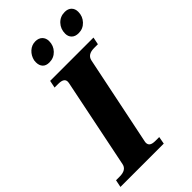

<svg xmlns="http://www.w3.org/2000/svg" viewBox="-296 -997 1078 1078"><g transform="rotate(-45 243.0 -458.0)"><path d="M138 -830Q138 -840 139 -845Q146 -876 168 -896Q190 -916 219 -916Q245 -916 260 -901Q275 -886 275 -862Q275 -826 251 -801Q227 -776 191 -776Q165 -776 151.5 -790.5Q138 -805 138 -830ZM368 -828Q368 -865 392 -890.5Q416 -916 452 -916Q478 -916 492.5 -901.5Q507 -887 507 -863Q507 -827 483 -801.5Q459 -776 424 -776Q397 -776 382.5 -790.5Q368 -805 368 -828ZM-12 -44H17Q71 -44 78 -83L187 -617Q188 -621 188 -627Q188 -656 142 -656H112L121 -700H465L456 -656H426Q374 -656 366 -617L256 -83L255 -75Q255 -59 266 -51.5Q277 -44 301 -44H331L323 0H-21Z"/></g></svg>

Font: Taviraj
Style: Bold Italic
Weight: 700
Italic angle: -12°
Designer: Katatrad Team
Foundry: CadsonDemak
Version: Version 1.001